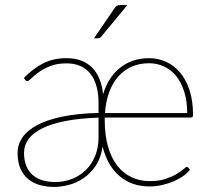

<svg xmlns="http://www.w3.org/2000/svg" viewBox="-20 -731 836 759"><path d="M720 -284Q720 -332 708.2 -368.8Q696.5 -405.5 676.2 -430.5Q656 -455.5 628.5 -468.2Q601 -481 569.5 -481Q530.5 -481 499.5 -467Q468.5 -453 446.2 -427Q424 -401 411 -364.8Q398 -328.5 395 -284ZM369.5 -266Q294 -263.5 238.5 -252.5Q183 -241.5 146.8 -223.5Q110.5 -205.5 92.8 -181.2Q75 -157 75 -127.5Q75 -96.5 84.2 -74.5Q93.5 -52.5 110 -38.5Q126.5 -24.5 149 -18Q171.5 -11.5 198 -11.5Q233.5 -11.5 264.8 -23.8Q296 -36 319.2 -58.8Q342.5 -81.5 356 -114.2Q369.5 -147 369.5 -188ZM74.5 -423Q111.5 -461 151.2 -481Q191 -501 243 -501Q276 -501 301.5 -491.2Q327 -481.5 345 -463Q363 -444.5 373.5 -418Q384 -391.5 387.5 -358Q397 -391 413.8 -417.2Q430.5 -443.5 453.5 -462.2Q476.5 -481 505.5 -491Q534.5 -501 569.5 -501Q605.5 -501 637 -486.5Q668.5 -472 692.2 -443.8Q716 -415.5 729.5 -373.8Q743 -332 743 -277Q743 -266.5 735 -266.5H394V-256.5Q394 -197.5 406.8 -152.5Q419.5 -107.5 443 -77Q466.5 -46.5 499.2 -30.8Q532 -15 572.5 -15Q608.5 -15 634.5 -23.8Q660.5 -32.5 678 -43Q695.5 -53.5 705.2 -62.2Q715 -71 718.5 -71Q722.5 -71 725 -67.5L731 -60.5Q722 -48 705.5 -36Q689 -24 667.8 -14.8Q646.5 -5.5 621.8 0.2Q597 6 571 6Q501 6 453 -34.5Q405 -75 385.5 -151.5Q379 -106.5 358.5 -76Q338 -45.5 310.5 -26.8Q283 -8 252 0Q221 8 194 8Q164.5 8 138.2 0.8Q112 -6.5 92.2 -22.5Q72.5 -38.5 61 -64Q49.5 -89.5 49.5 -126.5Q49.5 -159 68.2 -187Q87 -215 126 -236Q165 -257 225.5 -269.8Q286 -282.5 369.5 -284.5V-324Q369.5 -398 337.5 -439.2Q305.5 -480.5 242.5 -480.5Q205 -480.5 178 -469.5Q151 -458.5 133 -445.5Q115 -432.5 104.2 -421.5Q93.5 -410.5 88 -410.5Q83 -410.5 79 -416ZM483.5 -711 379.5 -585.5Q375 -579.5 367.5 -579.5H351.5L432.5 -698Q437.5 -705.5 442 -708.2Q446.5 -711 456.5 -711Z"/></svg>

Font: Lato 2
Style: Regular
Weight: 200
Designer: Lukasz Dziedzic with Adam Twardoch and Botio Nikoltchev
Foundry: tyPoland Lukasz Dziedzic
Version: Version 2.015; 2015-08-06; http://www.latofonts.com/